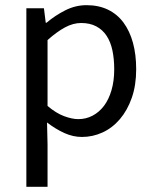

<svg xmlns="http://www.w3.org/2000/svg" viewBox="-20 -518 595 743"><path d="M82 205V-486H150L157 -430H160Q193 -458 232.5 -478Q272 -498 315 -498Q362 -498 398 -480.5Q434 -463 458 -430.5Q482 -398 494.5 -352.5Q507 -307 507 -250Q507 -188 490 -139.5Q473 -91 444 -57Q415 -23 377 -5.5Q339 12 297 12Q263 12 229.5 -3Q196 -18 162 -44L164 41V205ZM283 -57Q313 -57 338.5 -70.5Q364 -84 382.5 -108.5Q401 -133 411.5 -169Q422 -205 422 -250Q422 -290 415 -323Q408 -356 392.5 -379.5Q377 -403 352.5 -416Q328 -429 294 -429Q263 -429 231.5 -412Q200 -395 164 -363V-108Q197 -80 228 -68.5Q259 -57 283 -57Z"/></svg>

Font: SourceSansPro
Style: Book
Weight: 400
Designer: Paul D. Hunt
Foundry: Adobe Systems Incorporated
Version: Version 2.021;PS 2.000;hotconv 1.0.86;makeotf.lib2.5.63406